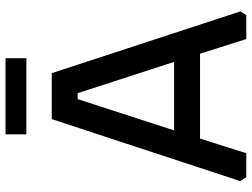

<svg xmlns="http://www.w3.org/2000/svg" viewBox="-126 -768 894 681"><g transform="rotate(-90 320.5 -427.0)"><path d="M19 -21 239 -690H402L621 -21L608 0H523L471 -164H170L118 0H33ZM199 -256H442L331 -598H310ZM185 -780V-854H455V-780Z"/></g></svg>

Font: Oxanium Medium
Style: Regular
Weight: 500
Designer: Severin Meyer
Version: Version 1.001